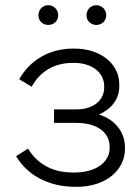

<svg xmlns="http://www.w3.org/2000/svg" viewBox="-20 -713 539 739"><path d="M351 -617C372 -617 389 -633 389 -654C389 -676 372 -693 351 -693C329 -693 313 -676 313 -654C313 -633 329 -617 351 -617ZM166 -617C187 -617 204 -633 204 -654C204 -676 187 -693 166 -693C144 -693 128 -676 128 -654C128 -633 144 -617 166 -617ZM269 6H277C384 6 461 -56 461 -140V-147C461 -201 425 -253 361 -272C411 -295 439 -333 439 -379V-389C439 -469 365 -526 267 -526H261C169 -526 94 -480 54 -408L102 -379C133 -437 188 -471 260 -471H265C335 -471 381 -433 381 -381V-376C381 -327 339 -292 276 -292H188V-240H274C353 -240 402 -204 402 -148V-143C402 -88 348 -49 267 -49H261C181 -49 124 -82 88 -141L42 -112C88 -34 173 6 269 6Z"/></svg>

Font: Fixel Display Light
Style: Regular
Weight: 300
Designer: AlfaBravo + MacPaw
Foundry: Kyrylo Tkachov, Marchela Mozhyna, Serhii Makarenko, Maria Weinstein, Zakhar Kryvoshyya
Version: Version 1.211